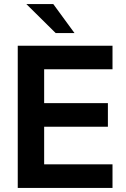

<svg xmlns="http://www.w3.org/2000/svg" viewBox="-20 -921 618 941"><path d="M67 0V-697H531.4V-581.4H196.4V-415.4H508.8V-299.8H196.4V-115.6H531.4V0ZM253 -758.8 109.2 -901H241.2L345.2 -758.8Z"/></svg>

Font: Hanken Grotesk
Style: Regular
Weight: 400
Designer: Alfredo Marco Pradil
Foundry: Hanken Design Co.
Version: Version 3.013